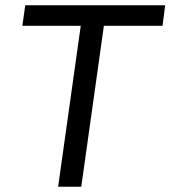

<svg xmlns="http://www.w3.org/2000/svg" viewBox="-20 -710 648 730"><path d="M598 -612H375L289 0H201L287 -612H65L76 -690H608Z"/></svg>

Font: Exo 2.0
Style: Italic
Weight: 400
Italic angle: -8°
Designer: Natanael Gama
Version: Version 1.001;PS 001.001;hotconv 1.0.70;makeotf.lib2.5.58329